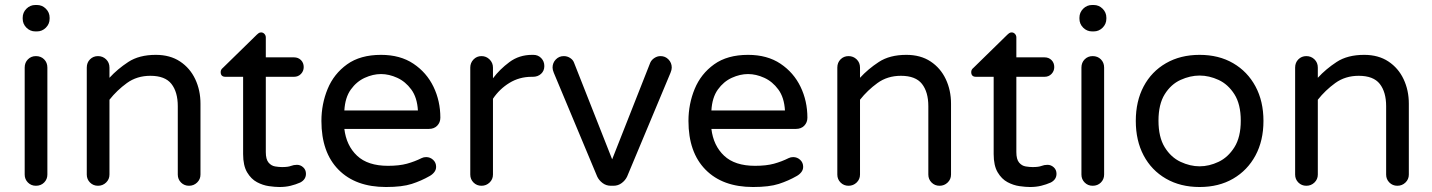

<svg xmlns="http://www.w3.org/2000/svg" viewBox="-20 -740 5744 770"><path d="M122 -614Q101 -614 86 -629Q71 -644 71 -665V-669Q71 -690 86 -705Q101 -720 122 -720H128Q149 -720 164 -705Q179 -690 179 -669V-665Q179 -644 164 -629Q149 -614 128 -614ZM124 5Q105 5 92 -8Q79 -21 79 -40V-469Q79 -489 92 -502Q105 -515 124 -515Q144 -515 157 -502Q170 -489 170 -469V-40Q170 -21 157 -8Q144 5 124 5Z M373 5Q354 5 341 -8Q328 -21 328 -40V-469Q328 -489 341 -502Q354 -515 373 -515Q392 -515 405.5 -502Q419 -489 419 -469V-428Q451 -463 494.5 -491.5Q538 -520 605 -520Q662 -520 702 -493.5Q742 -467 763 -422.5Q784 -378 784 -324V-40Q784 -21 770.5 -8Q757 5 738 5Q719 5 706 -8Q693 -21 693 -40V-314Q693 -371 667.5 -403.5Q642 -436 583 -436Q529 -436 489 -407Q449 -378 419 -340V-40Q419 -21 405.5 -8Q392 5 373 5Z M1101 10Q1083 10 1058.5 6.5Q1034 3 1010.5 -9.5Q987 -22 971 -49Q955 -76 955 -122V-432H884Q865 -432 865 -451Q865 -461 874 -468L1010 -601Q1012 -603 1016.5 -606.5Q1021 -610 1027 -610Q1035 -610 1040.5 -604Q1046 -598 1046 -590V-510H1159Q1176 -510 1187 -499Q1198 -488 1198 -471Q1198 -455 1187 -443.5Q1176 -432 1159 -432H1046V-130Q1046 -101 1057 -88Q1068 -75 1083.5 -72.5Q1099 -70 1111 -70Q1135 -70 1146.5 -74.5Q1158 -79 1171 -79Q1185 -79 1196 -69Q1207 -59 1207 -43Q1207 -20 1184 -8Q1166 0 1145.5 5Q1125 10 1101 10Z M1528 10Q1406 10 1337.5 -59.5Q1269 -129 1269 -255Q1269 -323 1294 -383.5Q1319 -444 1372 -482Q1425 -520 1508 -520Q1585 -520 1638 -484.5Q1691 -449 1718.5 -392Q1746 -335 1746 -268Q1746 -249 1733.5 -236Q1721 -223 1700 -223H1361Q1369 -156 1412 -115.5Q1455 -75 1536 -75Q1581 -75 1612 -83.5Q1643 -92 1671 -106Q1679 -110 1689 -110Q1705 -110 1717 -99Q1729 -88 1729 -71Q1729 -59 1721.5 -49.5Q1714 -40 1703 -34Q1670 -15 1631.5 -2.5Q1593 10 1528 10ZM1361 -297H1656Q1653 -349 1629.5 -381Q1606 -413 1573 -428Q1540 -443 1508 -443Q1476 -443 1443 -428Q1410 -413 1387 -381Q1364 -349 1361 -297Z M1911 5Q1892 5 1879 -8Q1866 -21 1866 -40V-469Q1866 -488 1879 -501.5Q1892 -515 1911 -515Q1930 -515 1943.5 -501.5Q1957 -488 1957 -469V-426Q1984 -462 2023 -491Q2062 -520 2114 -520H2119Q2138 -520 2150.5 -507Q2163 -494 2163 -475Q2163 -456 2150 -444Q2137 -432 2117 -432H2112Q2063 -432 2023 -407.5Q1983 -383 1957 -344V-40Q1957 -21 1943.5 -8Q1930 5 1911 5Z M2430 5Q2411 5 2396.5 -6Q2382 -17 2375 -32L2201 -448Q2196 -460 2196 -469Q2196 -488 2209 -501.5Q2222 -515 2241 -515Q2255 -515 2266.5 -507.5Q2278 -500 2282 -489L2435 -101L2588 -489Q2593 -500 2604.5 -507.5Q2616 -515 2629 -515Q2648 -515 2661 -501.5Q2674 -488 2674 -469Q2674 -460 2669 -448L2495 -32Q2488 -17 2473.5 -6Q2459 5 2440 5Z M3000 10Q2878 10 2809.5 -59.5Q2741 -129 2741 -255Q2741 -323 2766 -383.5Q2791 -444 2844 -482Q2897 -520 2980 -520Q3057 -520 3110 -484.5Q3163 -449 3190.5 -392Q3218 -335 3218 -268Q3218 -249 3205.5 -236Q3193 -223 3172 -223H2833Q2841 -156 2884 -115.5Q2927 -75 3008 -75Q3053 -75 3084 -83.5Q3115 -92 3143 -106Q3151 -110 3161 -110Q3177 -110 3189 -99Q3201 -88 3201 -71Q3201 -59 3193.5 -49.5Q3186 -40 3175 -34Q3142 -15 3103.5 -2.5Q3065 10 3000 10ZM2833 -297H3128Q3125 -349 3101.5 -381Q3078 -413 3045 -428Q3012 -443 2980 -443Q2948 -443 2915 -428Q2882 -413 2859 -381Q2836 -349 2833 -297Z M3383 5Q3364 5 3351 -8Q3338 -21 3338 -40V-469Q3338 -489 3351 -502Q3364 -515 3383 -515Q3402 -515 3415.5 -502Q3429 -489 3429 -469V-428Q3461 -463 3504.5 -491.5Q3548 -520 3615 -520Q3672 -520 3712 -493.5Q3752 -467 3773 -422.5Q3794 -378 3794 -324V-40Q3794 -21 3780.5 -8Q3767 5 3748 5Q3729 5 3716 -8Q3703 -21 3703 -40V-314Q3703 -371 3677.5 -403.5Q3652 -436 3593 -436Q3539 -436 3499 -407Q3459 -378 3429 -340V-40Q3429 -21 3415.5 -8Q3402 5 3383 5Z M4111 10Q4093 10 4068.5 6.5Q4044 3 4020.5 -9.5Q3997 -22 3981 -49Q3965 -76 3965 -122V-432H3894Q3875 -432 3875 -451Q3875 -461 3884 -468L4020 -601Q4022 -603 4026.5 -606.5Q4031 -610 4037 -610Q4045 -610 4050.5 -604Q4056 -598 4056 -590V-510H4169Q4186 -510 4197 -499Q4208 -488 4208 -471Q4208 -455 4197 -443.5Q4186 -432 4169 -432H4056V-130Q4056 -101 4067 -88Q4078 -75 4093.5 -72.5Q4109 -70 4121 -70Q4145 -70 4156.5 -74.5Q4168 -79 4181 -79Q4195 -79 4206 -69Q4217 -59 4217 -43Q4217 -20 4194 -8Q4176 0 4155.5 5Q4135 10 4111 10Z M4360 -614Q4339 -614 4324 -629Q4309 -644 4309 -665V-669Q4309 -690 4324 -705Q4339 -720 4360 -720H4366Q4387 -720 4402 -705Q4417 -690 4417 -669V-665Q4417 -644 4402 -629Q4387 -614 4366 -614ZM4362 5Q4343 5 4330 -8Q4317 -21 4317 -40V-469Q4317 -489 4330 -502Q4343 -515 4362 -515Q4382 -515 4395 -502Q4408 -489 4408 -469V-40Q4408 -21 4395 -8Q4382 5 4362 5Z M4791 10Q4714 10 4656 -23.5Q4598 -57 4566.5 -116.5Q4535 -176 4535 -255Q4535 -334 4566.5 -393.5Q4598 -453 4656 -486.5Q4714 -520 4791 -520Q4868 -520 4925.5 -486.5Q4983 -453 5015 -393.5Q5047 -334 5047 -255Q5047 -176 5015 -116.5Q4983 -57 4925.5 -23.5Q4868 10 4791 10ZM4791 -73Q4829 -73 4867 -91Q4905 -109 4930.5 -149.5Q4956 -190 4956 -256Q4956 -322 4930.5 -362Q4905 -402 4867 -419.5Q4829 -437 4791 -437Q4753 -437 4714.5 -419.5Q4676 -402 4651 -362Q4626 -322 4626 -256Q4626 -190 4651 -149.5Q4676 -109 4714.5 -91Q4753 -73 4791 -73Z M5219 5Q5200 5 5187 -8Q5174 -21 5174 -40V-469Q5174 -489 5187 -502Q5200 -515 5219 -515Q5238 -515 5251.5 -502Q5265 -489 5265 -469V-428Q5297 -463 5340.5 -491.5Q5384 -520 5451 -520Q5508 -520 5548 -493.5Q5588 -467 5609 -422.5Q5630 -378 5630 -324V-40Q5630 -21 5616.5 -8Q5603 5 5584 5Q5565 5 5552 -8Q5539 -21 5539 -40V-314Q5539 -371 5513.5 -403.5Q5488 -436 5429 -436Q5375 -436 5335 -407Q5295 -378 5265 -340V-40Q5265 -21 5251.5 -8Q5238 5 5219 5Z"/></svg>

Font: Varela Round
Style: Regular
Weight: 400
Designer: Joe Prince, Avraham Cornfeld
Foundry: Joe Prince, Avraham Cornfeld
Version: Version 3.010; ttfautohint (v1.8.4.7-5d5b)